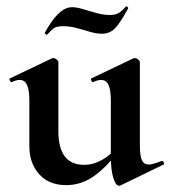

<svg xmlns="http://www.w3.org/2000/svg" viewBox="-20 -581 546 615"><path d="M192 12Q137 12 105.5 -23Q74 -58 74 -113V-260Q74 -293 66.5 -309Q59 -325 43 -325Q32 -325 18 -318Q14 -317 11.5 -323Q9 -329 12 -330L146 -394Q149 -395 151 -395Q156 -395 161.5 -390.5Q167 -386 167 -382V-161Q167 -107 187.5 -80Q208 -53 250 -53Q279 -53 308 -69.5Q337 -86 354 -111L360 -99Q326 -50 284 -19Q242 12 192 12ZM428 -382V-116Q428 -82 434.5 -68Q441 -54 456 -54Q463 -54 473.5 -57Q484 -60 497 -65Q501 -67 504 -61.5Q507 -56 504 -54L366 13Q364 14 361 14Q351 14 343 -11Q335 -36 335 -82V-260Q335 -293 327.5 -309Q320 -325 304 -325Q293 -325 278 -318Q275 -317 272.5 -323Q270 -329 273 -330L407 -394Q409 -395 412 -395Q417 -395 422.5 -390.5Q428 -386 428 -382ZM332 -533Q349 -533 359.5 -539Q370 -545 383 -560Q385 -562 388.5 -559Q392 -556 390 -553Q363 -504 346.5 -488.5Q330 -473 307 -473Q289 -473 268.5 -479Q248 -485 226.5 -491Q205 -497 182 -497Q160 -497 151.5 -490Q143 -483 131 -470Q129 -469 125.5 -472Q122 -475 124 -477Q132 -492 145 -511Q158 -530 175 -544Q192 -558 211 -558Q225 -558 245 -552Q265 -546 288 -539.5Q311 -533 332 -533Z"/></svg>

Font: Cormorant Light
Style: Bold
Weight: 700
Version: Version 4.000